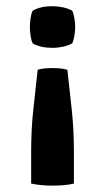

<svg xmlns="http://www.w3.org/2000/svg" viewBox="-20 -574 336 604"><path d="M98.5 -354.5Q91 -286 84.5 -226.2Q78 -166.5 78 -95.5V3.5Q91 6.5 108.8 8.2Q126.5 10 145 10Q185.5 10 212.5 3.5V-95.5Q212.5 -166 206 -226Q199.5 -286 192 -354.5Q180 -358 167.5 -359Q155 -360 145 -360Q135 -360 122.2 -359Q109.5 -358 98.5 -354.5ZM145 -423.5Q162 -423.5 178.8 -427.2Q195.5 -431 207 -437.5Q211.5 -445.5 214 -461.5Q216.5 -477.5 216.5 -489Q216.5 -501 214 -516.8Q211.5 -532.5 207 -540.5Q195.5 -547 178.8 -550.8Q162 -554.5 145 -554.5Q107 -554.5 83 -540.5Q78.5 -532.5 76.2 -516.8Q74 -501 74 -489Q74 -477.5 76.2 -461.5Q78.5 -445.5 83 -437.5Q107 -423.5 145 -423.5Z"/></svg>

Font: Signika Negative SC SemiBold
Style: Regular
Weight: 600
Designer: Anna Giedryś
Foundry: Anna Giedryś
Version: Version 2.000; ttfautohint (v1.8.3) -l 8 -r 50 -G 200 -x 9 -